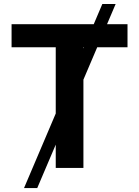

<svg xmlns="http://www.w3.org/2000/svg" viewBox="-20 -850 704 972"><path d="M101.6 102.1 498 -829.6H565.4L168.5 102.1ZM38.6 -610.8V-727.5H625.5V-610.8H402.3V0H262.2V-610.8Z"/></svg>

Font: Inter
Style: 650
Weight: 650
Designer: Rasmus Andersson
Foundry: rsms
Version: Version 4.001;git-66647c0bb